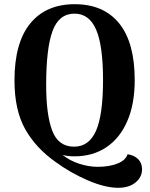

<svg xmlns="http://www.w3.org/2000/svg" viewBox="-20 -731 713 915"><path d="M245 41Q150 -26 99.5 -116.5Q49 -207 49 -348Q49 -527 124 -619Q199 -711 336 -711Q474 -711 548 -619.5Q622 -528 622 -349Q622 -235 586.5 -153.5Q551 -72 486.5 -29Q422 14 335 14Q301 14 278 7Q311 34 356.5 49Q402 64 447 64Q500 64 539.5 48.5Q579 33 588 4Q620 9 638.5 27.5Q657 46 657 76Q657 113 626 138.5Q595 164 543 164Q481 164 398.5 128.5Q316 93 245 41ZM471 -350Q471 -514 438 -590Q405 -666 335 -666Q261 -666 230.5 -583.5Q200 -501 200 -326Q200 -184 229 -108Q258 -32 333 -32Q404 -32 437.5 -107.5Q471 -183 471 -350Z"/></svg>

Font: Arima Madurai Black
Style: Regular
Weight: 900
Designer: Joana Correia and Natanael Gama
Foundry: NDISCOVER
Version: Version 1.019